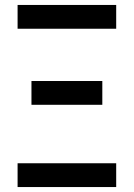

<svg xmlns="http://www.w3.org/2000/svg" viewBox="-20 -755 540 775"><path d="M51 -639V-735H449V-639ZM393 -332H107V-428H393ZM51 0V-96H449V0Z"/></svg>

Font: Iosevka Custom
Style: Bold
Weight: 700
Monospace: yes
Designer: Belleve Invis
Foundry: Belleve Invis
Version: Version 30.3.3; ttfautohint (v1.8.3)